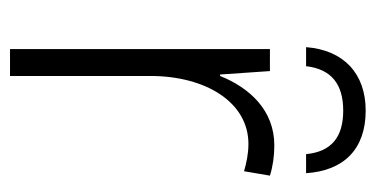

<svg xmlns="http://www.w3.org/2000/svg" viewBox="-208 -560 768 393"><g transform="rotate(90 176.5 -364.0)"><path d="M207 -728C131 -728 83 -683 77 -606H116C122 -658 153 -682 207 -682C261 -682 291 -658 296 -606H335C330 -683 286 -728 207 -728ZM278 -541C206 -541 160 -490 136 -430H133L126 -532H81V0H136V-287C136 -401 190 -488 275 -488C295 -488 314 -484 331 -479L340 -532C321 -538 300 -541 278 -541Z"/></g></svg>

Font: Noto Sans SemiCondensed Light
Style: Regular
Weight: 300
Width: 4
Designer: Monotype Design Team
Foundry: Monotype Imaging Inc.
Version: Version 2.013